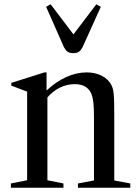

<svg xmlns="http://www.w3.org/2000/svg" viewBox="-20 -879 651 899"><path d="M277 -20 202 -35V-423C219.3 -443 239 -458.3 261 -469C283 -479.7 306 -485 330 -485C369.3 -485 395.3 -469.7 408 -439C412.7 -427.7 415.8 -413.5 417.5 -396.5C419.2 -379.5 420 -356.7 420 -328V-34L345 -20V0H590V-20L515 -34V-338C515 -362 514.8 -381.8 514.5 -397.5C514.2 -413.2 513.5 -426.3 512.5 -437C511.5 -447.7 510.2 -456.2 508.5 -462.5C506.8 -468.8 504.7 -474.7 502 -480C492.7 -498.7 477.7 -513.3 457 -524C436.3 -534.7 412.7 -540 386 -540C354 -540 321.8 -532.7 289.5 -518C257.2 -503.3 226.7 -482.3 198 -455V-540H188L33 -491V-478L107 -450V-35L31 -20V0H277ZM324 -630C335.3 -630 344.2 -632.5 350.5 -637.5C356.8 -642.5 362.3 -649.7 367 -659L452 -847L431 -859L324 -718L217 -859L196 -847L279 -659C283.7 -649.7 289.2 -642.5 295.5 -637.5C301.8 -632.5 311.3 -630 324 -630Z"/></svg>

Font: Libre Caslon Text
Style: Regular
Weight: 400
Designer: Pablo Impallari, Rodrigo Fuenzalida
Foundry: Pablo Impallari, Rodrigo Fuenzalida
Version: Version 1.000; ttfautohint (v0.93) -l 8 -r 50 -G 200 -x 14 -